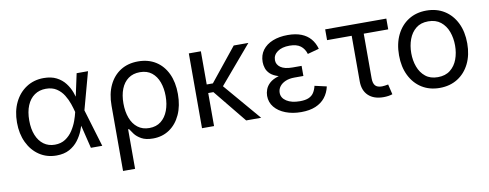

<svg xmlns="http://www.w3.org/2000/svg" viewBox="-63 -865 3514 1380"><g transform="rotate(-10 1694.0 -174.5)"><path d="M290.5 11.7Q220.2 11.7 166 -24.4Q111.8 -60.5 81.3 -124.3Q50.8 -188 50.8 -270.5Q50.8 -354 81.8 -417.5Q112.8 -481 168 -516.8Q223.1 -552.7 294.4 -552.7Q349.6 -552.7 387.9 -533Q426.3 -513.2 450.7 -481.4Q475.1 -449.7 488.8 -412.8Q502.4 -376 508.3 -342.3H540L543 -274.4L625.5 0H542.5L475.6 -274.4Q469.2 -300.3 457.8 -334Q446.3 -367.7 426.5 -399.9Q406.7 -432.1 375 -453.1Q343.3 -474.1 296.9 -474.1Q249 -474.1 213.6 -449.5Q178.2 -424.8 159.2 -379.2Q140.1 -333.5 140.1 -270Q140.1 -208 158.7 -162.4Q177.2 -116.7 211.4 -91.8Q245.6 -66.9 292 -66.9Q337.4 -66.9 369.6 -88.4Q401.9 -109.9 423.3 -142.8Q444.8 -175.8 457.3 -210.4Q469.7 -245.1 475.6 -271.5L534.7 -545.9H617.7L543 -271.5L540 -206.5H512.7Q504.9 -173.3 489.7 -135.5Q474.6 -97.7 449.2 -64.2Q423.8 -30.8 385 -9.5Q346.2 11.7 290.5 11.7Z M741.2 204.1V-272.5Q741.2 -358.4 771.2 -421.4Q801.3 -484.4 855.5 -518.6Q909.7 -552.7 983.4 -552.7Q1057.1 -552.7 1111.3 -518.8Q1165.5 -484.9 1195.6 -421.9Q1225.6 -358.9 1225.6 -272.5Q1225.6 -186.5 1196.3 -122.6Q1167 -58.6 1115 -23.4Q1063 11.7 995.1 11.7Q942.9 11.7 911.1 -6.1Q879.4 -23.9 862.3 -46.6Q845.2 -69.3 835.9 -84.5H829.1V204.1ZM981.4 -66.9Q1032.7 -66.9 1067.1 -94.2Q1101.6 -121.6 1118.9 -168.2Q1136.2 -214.8 1136.2 -272.9Q1136.2 -329.1 1119.6 -374.8Q1103 -420.4 1069.1 -447.3Q1035.2 -474.1 982.9 -474.1Q933.1 -474.1 898.4 -449Q863.8 -423.8 845.9 -378.7Q828.1 -333.5 828.1 -272.9Q828.1 -212.9 845.7 -166.3Q863.3 -119.6 897.7 -93.3Q932.1 -66.9 981.4 -66.9Z M1441.4 -545.9V0H1353.5V-545.9ZM1788.1 -545.9 1528.8 -241.2H1408.2V-303.7H1486.3L1681.2 -545.9ZM1675.8 0 1477.1 -243.7 1524.4 -305.7 1785.2 0Z M2077.1 9.8Q2013.7 9.8 1963.1 -9.8Q1912.6 -29.3 1883.5 -64.7Q1854.5 -100.1 1854.5 -147.5Q1854.5 -169.9 1863.3 -193.8Q1872.1 -217.8 1894.3 -238.3Q1916.5 -258.8 1956.8 -271.5Q1997.1 -284.2 2060.1 -284.2H2136.2V-243.2H2070.8Q2032.7 -243.2 2005.1 -231.2Q1977.5 -219.2 1962.4 -199Q1947.3 -178.7 1947.3 -153.3Q1947.3 -115.7 1983.6 -92.3Q2020 -68.8 2081.1 -68.8Q2120.1 -68.8 2144.3 -79.1Q2168.5 -89.4 2181.9 -109.6Q2195.3 -129.9 2202.6 -159.7L2289.1 -140.1Q2278.8 -94.2 2252.2 -60.5Q2225.6 -26.9 2182.1 -8.5Q2138.7 9.8 2077.1 9.8ZM2060.1 -261.7Q1998.5 -261.7 1960 -273.4Q1921.4 -285.2 1900.9 -304.4Q1880.4 -323.7 1872.8 -346.9Q1865.2 -370.1 1865.2 -392.1Q1865.2 -442.9 1891.8 -478.8Q1918.5 -514.6 1966.1 -533.7Q2013.7 -552.7 2075.7 -552.7Q2133.3 -552.7 2174.3 -536.6Q2215.3 -520.5 2241.2 -490.2Q2267.1 -460 2279.3 -416.5L2195.3 -393.6Q2184.1 -431.6 2155.8 -453.4Q2127.4 -475.1 2075.2 -475.1Q2020.5 -475.1 1987.5 -451.7Q1954.6 -428.2 1954.6 -390.6Q1954.6 -357.9 1983.6 -337.4Q2012.7 -316.9 2070.8 -316.9H2136.2V-261.7Z M2678.2 6.8Q2607.4 6.8 2567.9 -30.5Q2528.3 -67.9 2528.3 -134.8V-467.3H2348.6V-545.9H2794.9V-467.3H2616.2V-141.6Q2616.2 -105 2631.1 -88.1Q2646 -71.3 2680.2 -71.3Q2689 -71.3 2701.9 -73.2Q2714.8 -75.2 2725.6 -77.1L2743.2 -2.9Q2731 1.5 2713.6 4.2Q2696.3 6.8 2678.2 6.8Z M3087.4 11.7Q3013.2 11.7 2957.3 -23.4Q2901.4 -58.6 2870.1 -122.1Q2838.9 -185.5 2838.9 -269.5Q2838.9 -355 2870.1 -418.7Q2901.4 -482.4 2957.3 -517.6Q3013.2 -552.7 3087.4 -552.7Q3162.1 -552.7 3218.3 -517.6Q3274.4 -482.4 3305.7 -418.7Q3336.9 -355 3336.9 -269.5Q3336.9 -185.5 3305.7 -122.1Q3274.4 -58.6 3218.3 -23.4Q3162.1 11.7 3087.4 11.7ZM3087.4 -66.9Q3142.6 -66.9 3178.2 -95.2Q3213.9 -123.5 3231 -169.7Q3248 -215.8 3248 -269.5Q3248 -323.7 3231 -370.4Q3213.9 -417 3178.2 -445.6Q3142.6 -474.1 3087.4 -474.1Q3032.7 -474.1 2997.6 -445.6Q2962.4 -417 2945.3 -370.6Q2928.2 -324.2 2928.2 -269.5Q2928.2 -215.8 2945.3 -169.7Q2962.4 -123.5 2997.6 -95.2Q3032.7 -66.9 3087.4 -66.9Z"/></g></svg>

Font: Adwaita Sans
Style: Regular
Weight: 400
Designer: Rasmus Andersson
Foundry: rsms
Version: Version 4.001;git-9221beed3